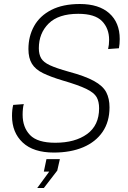

<svg xmlns="http://www.w3.org/2000/svg" viewBox="-20 -746 640 959"><path d="M249 16Q147 16 93.5 -34Q40 -84 40 -167Q40 -199 46 -222L99 -226Q96 -218 94.5 -203Q93 -188 93 -173Q93 -110 130 -71.5Q167 -33 256 -33Q355 -33 415 -76.5Q475 -120 475 -205Q475 -239 462.5 -261Q450 -283 411 -302Q372 -321 293 -344Q233 -362 195 -380.5Q157 -399 139.5 -427.5Q122 -456 122 -501Q122 -565 150.5 -616Q179 -667 236.5 -696.5Q294 -726 379 -726Q474 -726 526 -679.5Q578 -633 578 -551Q578 -539 577 -527Q576 -515 574 -505L520 -501Q525 -522 525 -547Q525 -604 489.5 -640.5Q454 -677 371 -677Q272 -677 223 -628.5Q174 -580 174 -505Q174 -475 185.5 -455Q197 -435 229.5 -420Q262 -405 323 -388Q405 -366 449.5 -341.5Q494 -317 510.5 -285.5Q527 -254 527 -210Q527 -138 492.5 -87.5Q458 -37 395.5 -10.5Q333 16 249 16ZM166 193 226 111H199L212 49H279L266 106L199 193Z"/></svg>

Font: Geist Mono ExtraLight
Style: Italic
Weight: 200
Italic angle: -12°
Monospace: yes
Designer: Basement.studio, Andrés Briganti, Mateo Zaragoza
Foundry: Basement.studio, Vercel, Andrés Briganti, Guido Ferreyra, Mateo Zaragoza
Version: Version 1.500; ttfautohint (v1.8.4.7-5d5b)